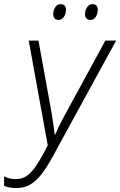

<svg xmlns="http://www.w3.org/2000/svg" viewBox="-48 -913 589 941"><path d="M31.7 8.8Q13.2 8.8 -2.4 5.6Q-18.1 2.4 -27.8 -2.4V-48.8Q-15.6 -42 -1.2 -38.6Q13.2 -35.2 28.8 -35.2Q51.8 -35.2 70.3 -43.7Q88.9 -52.2 106.4 -71.5Q124 -90.8 143.3 -122.6Q162.6 -154.3 186 -200.7L92.8 -713.9H140.6L207 -347.2Q209.5 -330.6 211.9 -313.2Q214.4 -295.9 216.8 -279.8Q219.2 -263.7 220.7 -249.5Q229.5 -269.5 241 -293.7Q252.4 -317.9 264.6 -339.8L468.3 -713.9H521L211.4 -147.5Q183.1 -95.2 156.5 -60.5Q129.9 -25.9 100.1 -8.5Q70.3 8.8 31.7 8.8ZM395 -815.4Q382.8 -815.4 375.7 -822.8Q368.7 -830.1 368.7 -844.2Q368.7 -860.8 378.2 -876.7Q387.7 -892.6 406.2 -892.6Q418.5 -892.6 424.8 -885.3Q431.2 -877.9 431.2 -865.2Q431.2 -846.2 421.6 -830.8Q412.1 -815.4 395 -815.4ZM238.8 -815.4Q226.6 -815.4 219.7 -822.8Q212.9 -830.1 212.9 -844.2Q212.9 -860.8 222.2 -876.7Q231.4 -892.6 249.5 -892.6Q258.3 -892.6 263.9 -889.4Q269.5 -886.2 272.5 -880.1Q275.4 -874 275.4 -865.2Q275.4 -846.2 265.6 -830.8Q255.9 -815.4 238.8 -815.4Z"/></svg>

Font: Open Sans SemiCondensed Light
Style: Italic
Weight: 300
Width: 4
Italic angle: -12°
Designer: Monotype Design Team
Foundry: Monotype Imaging Inc.
Version: Version 3.000